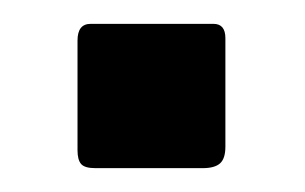

<svg xmlns="http://www.w3.org/2000/svg" viewBox="-20 -454 256 161"><path d="M169 -331Q169 -321 164.5 -317Q160 -313 150 -313H60Q51 -313 48 -316.5Q45 -320 45 -328V-420Q45 -434 56 -434H159Q169 -434 169 -422Z"/></svg>

Font: n
Style: Regular
Weight: 500
Designer: Pablo Impallari, Rodrigo Fuenzalida
Foundry: Impallari Type
Version: Version 1.002; ttfautohint (v1.5)